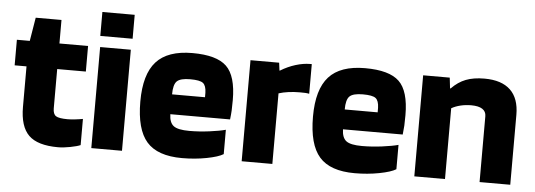

<svg xmlns="http://www.w3.org/2000/svg" viewBox="-46 -795 2606 935"><g transform="rotate(5 1256.5 -327.5)"><path d="M75 -369H17V-494H80L99 -609H225V-494H365V-369H225V-177Q225 -149 239.5 -139.5Q254 -130 297 -130Q312 -130 334 -132.5Q356 -135 371 -138V-10Q355 -3 321.5 3.5Q288 10 262 10Q162 10 118.5 -32.5Q75 -75 75 -171Z M578 -548H420V-665H578ZM574 0H424V-494H574Z M1069 -146V-27Q1045 -12 988 -1Q931 10 868 10Q748 10 695 -50.5Q642 -111 642 -247Q642 -380 698 -442Q754 -504 875 -504Q993 -504 1041.5 -457.5Q1090 -411 1090 -293Q1090 -261 1089 -242Q1088 -223 1085 -198H793Q794 -157 815 -141Q836 -125 892 -125Q940 -125 990 -131.5Q1040 -138 1069 -146ZM875 -376Q827 -376 810 -359.5Q793 -343 793 -295H954V-317Q953 -352 937.5 -364Q922 -376 875 -376Z M1309 0H1159V-494H1299L1304 -456H1306Q1342 -478 1379.5 -489.5Q1417 -501 1450 -501H1458V-356Q1449 -358 1438.5 -358.5Q1428 -359 1412 -359Q1383 -359 1357 -355.5Q1331 -352 1309 -345Z M1913 -146V-27Q1889 -12 1832 -1Q1775 10 1712 10Q1592 10 1539 -50.5Q1486 -111 1486 -247Q1486 -380 1542 -442Q1598 -504 1719 -504Q1837 -504 1885.5 -457.5Q1934 -411 1934 -293Q1934 -261 1933 -242Q1932 -223 1929 -198H1637Q1638 -157 1659 -141Q1680 -125 1736 -125Q1784 -125 1834 -131.5Q1884 -138 1913 -146ZM1719 -376Q1671 -376 1654 -359.5Q1637 -343 1637 -295H1798V-317Q1797 -352 1781.5 -364Q1766 -376 1719 -376Z M2153 0H2003V-494H2133L2139 -442H2142Q2174 -475 2211.5 -489.5Q2249 -504 2302 -504Q2386 -504 2429 -463Q2472 -422 2472 -342V0H2322V-322Q2322 -345 2303.5 -357Q2285 -369 2249 -369Q2222 -369 2197 -363Q2172 -357 2153 -346Z"/></g></svg>

Font: Blinker
Style: Bold
Weight: 700
Designer: Juergen Huber
Foundry: supertype
Version: Version 1.015;PS 1.15;hotconv 1.0.88;makeotf.lib2.5.647800; 